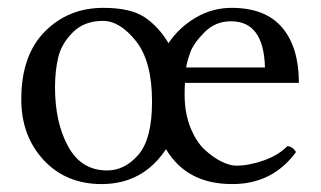

<svg xmlns="http://www.w3.org/2000/svg" viewBox="-20 -459 818 489"><path d="M409.2 -349.1Q436 -389.2 478.5 -414.1Q521 -439 569.8 -439Q655.8 -439 698.5 -388.9Q741.2 -338.9 741.2 -248H451.2Q450.2 -239.3 450.2 -217.8Q450.2 -170.9 465.1 -134Q480 -97.2 502 -77.1Q523.9 -57.1 544.9 -47.1Q565.9 -37.1 582 -37.1Q614.3 -37.1 652.1 -50.5Q689.9 -64 711.9 -86.9Q725.1 -85.9 733.9 -71.8Q673.8 10.3 570.8 9.8Q455.6 9.8 402.8 -79.1Q343.8 9.8 238.8 9.8Q147.9 9.8 91.1 -51.5Q34.2 -112.8 34.2 -206.1Q34.2 -317.9 94 -378.4Q153.8 -439 243.2 -439Q312 -439 347.7 -415.5Q383.3 -392.1 409.2 -349.1ZM120.1 -236.8Q120.1 -147 153.6 -85.9Q187 -24.9 252.9 -24.9Q297.9 -24.9 332.5 -64.9Q367.2 -105 367.2 -200.2Q367.2 -303.2 326.2 -354.5Q285.2 -405.8 242.2 -405.8Q194.3 -405.8 165.3 -376.5Q136.2 -347.2 128.2 -312.5Q120.1 -277.8 120.1 -236.8ZM654.8 -287.1Q651.9 -405.3 567.9 -404.8Q528.8 -404.8 501 -377Q473.1 -349.1 464.6 -325.4Q456.1 -301.8 454.1 -287.1Z"/></svg>

Font: Linux Libertine O
Style: Regular
Weight: 400
Designer: Philipp H. Poll
Foundry: Philipp H. Poll
Version: Version 5.3.0